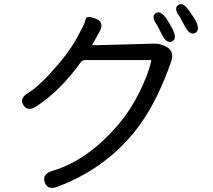

<svg xmlns="http://www.w3.org/2000/svg" viewBox="-20 -853 1040 937"><path d="M261 58Q212 77 198 36Q185 -4 235 -19Q409 -70 560 -248Q616 -314 661 -404Q703 -489 718 -555Q719 -560 714 -560H395Q382 -560 374 -549Q274 -410 159 -335Q116 -306 94 -340Q73 -373 118 -400Q175 -434 264 -539Q331 -618 361 -679Q373 -703 386 -726Q394 -742 398.5 -760.5Q403 -779 447 -762Q492 -744 465 -697L431 -636Q429 -632 434 -632L730 -640Q765 -641 795 -623Q831 -601 816 -555Q786 -466 743 -379Q694 -280 631 -203Q485 -26 261 58ZM820 -651Q794 -638 770 -684Q750 -725 747 -730Q716 -772 739 -788Q762 -805 792 -762Q810 -735 822 -711Q846 -664 820 -651ZM932 -692Q906 -679 882 -725Q862 -764 858 -770Q826 -812 849 -828Q872 -845 902 -802Q928 -765 935 -752Q958 -705 932 -692Z"/></svg>

Font: Resource Han Rounded HK
Style: Regular
Weight: 400
Designer: Cyano Hao (round all glyphs); Ryoko NISHIZUKA  (kana, bopomofo & ideographs); Paul D. Hunt (Latin, Greek & Cyrillic); Sa
Foundry: Cyano Hao
Version: 0.990